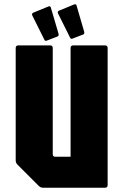

<svg xmlns="http://www.w3.org/2000/svg" viewBox="-20 -879 577 899"><path d="M181.5 0Q170 0 161.5 -8.5L61.5 -108.5Q53.5 -116.5 53.5 -128.5V-654Q53.5 -666.5 66 -666.5H214.5Q227 -666.5 227 -654V-157Q227 -145 239 -145H310.5V-654Q310.5 -666.5 323 -666.5H471.5Q484 -666.5 484 -654V-12.5Q484 0 471.5 0ZM320 -698.5Q312 -694.5 308 -703L251.5 -816.5Q248 -825 256 -829L325.5 -857.5Q336 -862.5 338.5 -853L374 -731Q377 -721 369.5 -717.5ZM199.5 -689Q191.5 -685 187.5 -693.5L131 -807Q127.5 -815.5 135.5 -819.5L205 -848Q215.5 -853 218 -843.5L254 -721.5Q256.5 -711.5 249 -708Z"/></svg>

Font: Jaro 24pt
Style: Regular
Weight: 400
Designer: Agyei Archer, Celine Hurka, Mirko Velimirović
Version: Version 1.000